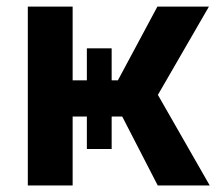

<svg xmlns="http://www.w3.org/2000/svg" viewBox="-20 -566 665 586"><path d="M64.9 0V-545.9H201.7V-320.8H339.8L460.4 -545.9H617.7L461.9 -276.4L620.1 0H461.4L353 -210.4H201.7V0ZM245.1 -418.5H320.8V-111.3H245.1Z"/></svg>

Font: Inter
Style: 650
Weight: 650
Designer: Rasmus Andersson
Foundry: rsms
Version: Version 4.001;git-66647c0bb